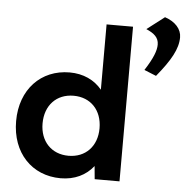

<svg xmlns="http://www.w3.org/2000/svg" viewBox="-56 -875 912 940"><g transform="rotate(5 399.5 -405.0)"><path d="M443 0H565V-760H435V-439C398 -484 343 -510 276 -510C135 -510 35 -406 35 -250C35 -94 135 10 276 10C345 10 400 -17 437 -64ZM305 -103C221 -103 165 -162 165 -250C165 -339 221 -398 305 -398C389 -398 445 -339 445 -250C445 -162 389 -103 305 -103ZM717 -820 631 -754C670 -737 693 -718 693 -683C693 -654 679 -616 639 -554L698 -530C766 -613 799 -671 799 -728C799 -769 768 -803 717 -820Z"/></g></svg>

Font: Gully SemiBold
Style: Regular
Weight: 600
Designer: jaikishan Patel
Foundry: MagicType
Version: Version 1.000;Glyphs 3.2 (3242)